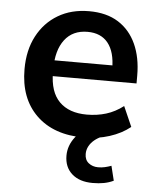

<svg xmlns="http://www.w3.org/2000/svg" viewBox="-52 -559 651 798"><g transform="rotate(5 274.0 -160.0)"><path d="M312 10Q185 10 113 -60Q41 -130 41 -252Q41 -331 72 -390Q103 -449 158.5 -482Q214 -515 288 -515Q361 -515 410 -484Q459 -453 484.5 -397Q510 -341 510 -266V-233H142V-299H421L404 -285Q404 -355 374.5 -392Q345 -429 289 -429Q227 -429 193.5 -385Q160 -341 160 -262V-249Q160 -167 200.5 -126.5Q241 -86 315 -86Q358 -86 395.5 -97.5Q433 -109 467 -135L504 -51Q468 -22 418 -6Q368 10 312 10ZM364 195Q309 195 277.5 167Q246 139 246 91Q246 49 274 13Q302 -23 348 -42L386 0Q369 7 355 18.5Q341 30 333 45Q325 60 325 77Q325 102 341.5 115Q358 128 381 128Q396 128 409 125Q422 122 436 117L451 178Q432 187 411 191Q390 195 364 195Z"/></g></svg>

Font: Mulish ExtraLight
Style: Regular
Weight: 200
Designer: Vernon Adams
Foundry: Vernon Adams
Version: Version 3.603